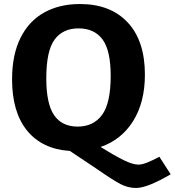

<svg xmlns="http://www.w3.org/2000/svg" viewBox="-20 -738 868 954"><path d="M656 196Q616 196 578.5 176.5Q541 157 459 100Q327 12 327 12Q190 3 115 -88.5Q40 -180 40 -344Q40 -465 81.5 -549Q123 -633 199 -675.5Q275 -718 377 -718Q529 -718 614.5 -626.5Q700 -535 700 -367Q700 -230 641.5 -136.5Q583 -43 480 -8Q548 35 594 57.5Q640 80 667 80Q685 80 710.5 70Q736 60 772 41L828 128Q712 196 656 196ZM366 -109Q444 -109 487 -167Q530 -225 530 -361Q530 -487 489.5 -542Q449 -597 370 -597Q292 -597 251 -541Q210 -485 210 -349Q210 -222 249 -165.5Q288 -109 366 -109Z"/></svg>

Font: Bitter Pro OGT
Style: Bold
Weight: 700
Designer: Sol Matas, and Bitter project Authors
Foundry: Sol Matas
Version: Version 2.110